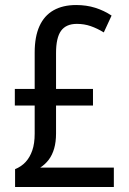

<svg xmlns="http://www.w3.org/2000/svg" viewBox="-20 -744 512 764"><path d="M283 -724Q324 -724 359 -713Q394 -702 424 -682L393 -615Q367 -631 341 -640Q315 -649 286 -649Q243 -649 223 -621.5Q203 -594 203 -533V-390H350V-324H203V-213Q203 -179 195.5 -153Q188 -127 174 -108.5Q160 -90 140 -77H433V0H40V-71Q65 -81 82 -99.5Q99 -118 108.5 -145.5Q118 -173 118 -212V-324H39V-390H118V-535Q118 -598 137 -640Q156 -682 193 -703Q230 -724 283 -724Z"/></svg>

Font: Noto Sans Arabic Condensed
Style: Regular
Weight: 400
Width: 3
Designer: Monotype Design Team, Nadine Chahine, Nizar Qandah and Khaled Hosny
Foundry: Monotype Imaging Inc.
Version: Version 2.012